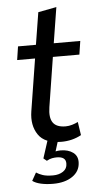

<svg xmlns="http://www.w3.org/2000/svg" viewBox="-53 -577 407 790"><g transform="rotate(-5 151.0 -182.5)"><path d="M183.3 10Q114.6 10 88.1 -29.2Q61.6 -68.4 70.6 -125.6L104.9 -341H30.9L39.4 -396.7H113.4L134.8 -529.6L210.6 -544.1L187 -396.7H296.5L288 -341H178.5L146.1 -136.2Q139.3 -93.4 153.9 -72.6Q168.4 -51.8 206.3 -51.8Q219.5 -51.8 233.4 -56Q247.3 -60.2 257.3 -65.4L265.6 -10.4Q247.1 -0.3 226.4 4.9Q205.6 10 183.3 10ZM134.5 179.2Q106.4 179.2 84.3 174.2Q62.1 169.2 49.3 159.6L67.8 126.7Q78.8 134.1 94.4 139.4Q109.9 144.7 136.7 144.7Q161.6 144.7 178.6 133.3Q195.5 121.8 195.5 101.6Q196.7 72.1 157.9 72.1Q149.6 72.1 139 73.9Q128.4 75.8 116.6 82.6L103.2 71.7L128.2 -5.8H172.2L151.6 60.2L131.6 55.3Q153.8 44.9 176.4 44.9Q207.9 44.9 228 59.7Q248 74.6 246.2 102.6Q244.4 137.6 213.8 158.4Q183.2 179.2 134.5 179.2Z"/></g></svg>

Font: Rokkitt SemiBold
Style: Italic
Weight: 600
Italic angle: -9°
Designer: Vernon Adams
Foundry: Vernon Adams
Version: Version 3.103